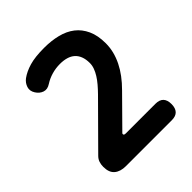

<svg xmlns="http://www.w3.org/2000/svg" viewBox="-202 -872 1004 1004"><g transform="rotate(-45 300.0 -370.0)"><path d="M151.4 0Q111.2 0 88 -19.4Q64.8 -38.8 64.8 -81.1Q64.8 -98.5 69.8 -113.4Q74.8 -128.3 87.2 -140.7L313.4 -368.6Q332.2 -387.7 348 -406.4Q363.9 -425.1 375.1 -443.2Q386.4 -461.2 392.8 -479Q399.3 -496.8 399.3 -514.8Q399.3 -542.8 391.4 -563.1Q383.6 -583.5 368.8 -596.6Q354 -609.7 332.9 -615.8Q311.8 -622 285.3 -622Q253.7 -622 224.5 -613.5Q195.2 -605.1 170.9 -589.4Q145.9 -572.8 123.5 -580.3Q101.1 -587.8 86.9 -610.4Q72.3 -633.4 79.5 -656.3Q86.8 -679.3 106.7 -694.5Q135.2 -715.4 176.9 -727.7Q218.7 -740 286.2 -740Q339.5 -740 384.5 -728.7Q429.5 -717.5 461.9 -692.4Q494.3 -667.3 512.8 -626.9Q531.3 -586.5 531.3 -528.6Q531.3 -497.6 523.8 -467.5Q516.2 -437.4 501.8 -408.1Q487.4 -378.9 466.3 -350.6Q445.2 -322.3 417.4 -294.6L260 -135.3Q256.4 -131.7 258.6 -126.6Q260.7 -121.5 271.4 -121.5H490.6Q520.6 -121.5 535.1 -106.3Q549.6 -91.1 549.6 -61.1Q549.6 -31.1 535.1 -15.6Q520.6 0 490.6 0Z"/></g></svg>

Font: Maple Mono
Style: Regular
Weight: 400
Monospace: yes
Designer: subframe7536
Version: Version 7.300